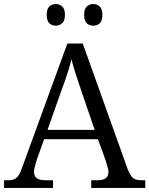

<svg xmlns="http://www.w3.org/2000/svg" viewBox="-20 -929 738 949"><path d="M0 0V-38H18Q38 -38 50.5 -43.5Q63 -49 72.5 -63.5Q82 -78 92 -108L313 -714H389L611 -93Q620 -71 628.5 -59Q637 -47 649.5 -42.5Q662 -38 682 -38H698V0H431V-38H460Q489 -38 502.5 -48Q516 -58 516 -80Q516 -87 513.5 -96.5Q511 -106 508 -116Q505 -126 503 -134L464 -241H198L162 -140Q159 -132 156 -120.5Q153 -109 150.5 -98Q148 -87 148 -80Q148 -58 162 -48Q176 -38 207 -38H242V0ZM215 -287H448L384 -474Q370 -515 356 -558Q342 -601 333 -636Q328 -614 320.5 -589Q313 -564 303.5 -537Q294 -510 284 -483ZM441 -802Q422 -802 409 -814Q396 -826 396 -856Q396 -885 409 -897Q422 -909 441 -909Q460 -909 473 -897Q486 -885 486 -856Q486 -826 473 -814Q460 -802 441 -802ZM256 -802Q237 -802 224 -814Q211 -826 211 -856Q211 -885 224 -897Q237 -909 256 -909Q274 -909 287.5 -897Q301 -885 301 -856Q301 -826 287.5 -814Q274 -802 256 -802Z"/></svg>

Font: Noto Serif Hentaigana EL
Style: Regular
Weight: 400
Designer: Kazuhiro Yamada
Foundry: nipponia
Version: Version 1.000